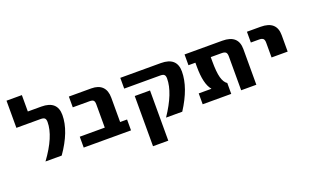

<svg xmlns="http://www.w3.org/2000/svg" viewBox="-95 -1176 3041 1881"><g transform="rotate(-20 1425.0 -235.0)"><path d="M41 -407.2V-690.4H201.2V-519.5H341.8Q507.8 -519.5 507.8 -372.1Q507.8 -203.1 365.2 0H196.3Q347.7 -207 347.7 -356.4Q347.7 -384.8 335.9 -396Q324.2 -407.2 293.9 -407.2Z M594.7 0V-113.3H855.5V-356.4Q855.5 -385.7 844.2 -396.5Q833 -407.2 803.7 -407.2H628.9V-519.5H862.3Q937.5 -519.5 976.6 -480.5Q1015.6 -441.4 1015.6 -366.2V-113.3H1087.9V0Z M1165 -407.2V-519.5H1587.9Q1753.9 -519.5 1753.9 -372.1Q1753.9 -204.1 1622.1 0H1453.1Q1593.8 -209 1593.8 -356.4Q1593.8 -384.8 1582 -396Q1570.3 -407.2 1540 -407.2ZM1237.3 219.7V-303.7H1396.5V219.7Z M1835 0V-113.3H1966.8V-115.2Q1907.2 -184.6 1907.2 -366.2V-407.2H1835V-519.5H2228.5Q2394.5 -519.5 2394.5 -372.1V0H2236.3V-353.5Q2236.3 -383.8 2224.1 -395.5Q2211.9 -407.2 2181.6 -407.2H2067.4V-366.2Q2067.4 -250 2083.5 -192.4Q2099.6 -134.8 2132.8 -113.3V0Z M2485.4 -407.2V-519.5H2627.9Q2793.9 -519.5 2793.9 -372.1V-200.2H2626V-353.5Q2626 -383.8 2613.8 -395.5Q2601.6 -407.2 2571.3 -407.2Z"/></g></svg>

Font: GenEi M Gothic v2 Heavy
Style: Regular
Weight: 800
Version: Version 2.0